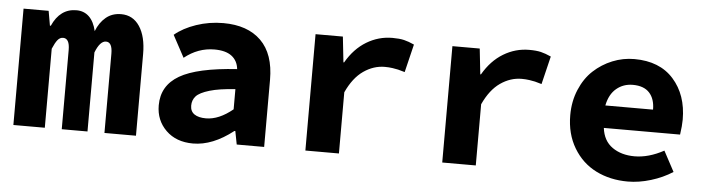

<svg xmlns="http://www.w3.org/2000/svg" viewBox="-39 -674 3077 838"><g transform="rotate(5 1499.0 -255.5)"><path d="M36.1 0V-509.8H146L157.2 -445.8H161.1Q195.3 -522.9 267.1 -522.9Q300.3 -522.9 322.5 -501.5Q344.7 -480 354 -439Q368.7 -477.1 396 -500Q423.3 -522.9 462.9 -522.9Q514.6 -522.9 543.9 -478.8Q573.2 -434.6 573.2 -357.9V0H435.1V-347.2Q435.1 -397.9 407.2 -397.9Q380.9 -397.9 360.8 -346.2V0H248V-347.2Q248 -397.9 219.2 -397.9Q205.6 -397.9 195.3 -385.5Q185.1 -373 173.8 -346.2V0Z M823.7 12.2Q750 12.2 705.3 -31.5Q660.6 -75.2 660.6 -141.1Q660.6 -227.5 737.1 -272.2Q813.5 -316.9 987.8 -328.1Q983.9 -364.7 957.5 -384.8Q931.2 -404.8 881.8 -404.8Q810.5 -404.8 750.5 -356.9L698.7 -453.1Q735.8 -484.4 792.5 -503.7Q849.1 -522.9 910.6 -522.9Q1017.1 -522.9 1075.9 -465.1Q1134.8 -407.2 1134.8 -293.9V0H1014.6L1003.4 -58.1H999.5Q909.7 12.2 823.7 12.2ZM870.6 -102.1Q927.2 -102.1 987.8 -151.9V-240.2Q917.5 -235.8 875 -223.1Q832.5 -210.4 817.1 -193.4Q801.8 -176.3 801.8 -151.9Q801.8 -127 819.8 -114.5Q837.9 -102.1 870.6 -102.1Z M1315.4 0V-509.8H1435.1L1447.3 -397.9H1450.2Q1485.8 -459.5 1538.3 -491.2Q1590.8 -522.9 1651.4 -522.9Q1682.1 -522.9 1702.4 -518.1Q1722.7 -513.2 1747.1 -502L1717.3 -378.9Q1695.8 -385.3 1687.7 -387.2Q1679.7 -389.2 1663.3 -391.6Q1647 -394 1629.4 -394Q1580.1 -394 1536.1 -363.5Q1492.2 -333 1462.4 -268.1V0Z M1915 0V-509.8H2034.7L2046.9 -397.9H2049.8Q2085.4 -459.5 2137.9 -491.2Q2190.4 -522.9 2251 -522.9Q2281.7 -522.9 2302 -518.1Q2322.3 -513.2 2346.7 -502L2316.9 -378.9Q2295.4 -385.3 2287.4 -387.2Q2279.3 -389.2 2262.9 -391.6Q2246.6 -394 2229 -394Q2179.7 -394 2135.7 -363.5Q2091.8 -333 2062 -268.1V0Z M2728.5 12.2Q2650.9 12.2 2589.1 -18.8Q2527.3 -49.8 2490.5 -111.3Q2453.6 -172.9 2453.6 -254.9Q2453.6 -315.4 2475.3 -366.9Q2497.1 -418.5 2533.2 -451.9Q2569.3 -485.4 2615.5 -504.2Q2661.6 -522.9 2711.4 -522.9Q2822.3 -522.9 2883.3 -454.6Q2944.3 -386.2 2944.3 -277.8Q2944.3 -251.5 2938.5 -211.9H2604.5Q2611.3 -155.8 2650.9 -127.9Q2690.4 -100.1 2748.5 -100.1Q2810.1 -100.1 2876.5 -136.2L2924.3 -46.9Q2881.8 -19.5 2829.6 -3.7Q2777.3 12.2 2728.5 12.2ZM2602.5 -310.1H2811.5Q2811.5 -356.9 2787.4 -383.5Q2763.2 -410.2 2714.4 -410.2Q2672.9 -410.2 2642.6 -384.8Q2612.3 -359.4 2602.5 -310.1Z"/></g></svg>

Font: Office Code Pro D Bold
Style: Regular
Weight: 700
Designer: Nathan Rutzky & Paul D. Hunt
Foundry: Adobe Systems Incorporated
Version: Version 1.004;PS 001.004;hotconv 1.0.70;makeotf.lib2.5.58329